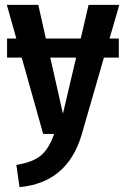

<svg xmlns="http://www.w3.org/2000/svg" viewBox="-20 -549 518 787"><path d="M429 -391H467V-313H406L315 2Q257 200 60 218L47 127Q115 116 148 88Q181 60 202 0H157L69 -313H9V-391H47L8 -529H137L168 -391H311L343 -529H469ZM238 -83 292 -313H186Z"/></svg>

Font: Fira Sans Condensed Medium
Style: Regular
Weight: 500
Width: 3
Designer: Carrois Corporate & Edenspiekermann AG
Foundry: Carrois Corporate GbR & Edenspiekermann AG
Version: Version 4.203;PS 004.203;hotconv 1.0.88;makeotf.lib2.5.64775